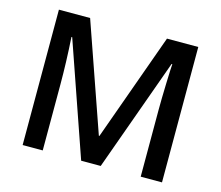

<svg xmlns="http://www.w3.org/2000/svg" viewBox="-101 -846 1125 978"><g transform="rotate(15 461.5 -357.0)"><path d="M402.8 0 195.8 -596.2H191.9Q200.2 -463.4 200.2 -347.2V0H94.2V-713.9H258.8L457 -146H460L664.1 -713.9H829.1V0H716.8V-353Q716.8 -406.2 719.5 -491.7Q722.2 -577.1 724.1 -595.2H720.2L505.9 0Z"/></g></svg>

Font: f1_2797           
Style: Regular
Weight: 600
Foundry: Ascender Corporation
Version: Version 1.10